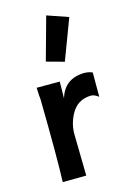

<svg xmlns="http://www.w3.org/2000/svg" viewBox="-104 -709 516 763"><g transform="rotate(-15 153.5 -327.5)"><path d="M165 -656 252 -626 189 -459 116 -479ZM285 -389V-289Q268 -302 255 -302Q197 -302 170 -249Q150 -210 151 -168L154 0L57 1Q61 -96 57 -339Q55 -353 54 -388H149L148 -319Q170 -394 250 -396Q270 -396 285 -389Z"/></g></svg>

Font: GFS Neohellenic Rg
Style: Bold
Weight: 700
Designer: Designed by Takis Katsoulidis and George D. Matthiopoulos.
Foundry: Designed by Takis Katsoulidis and George D. Matthiopoulos.
Version: Version 1.0